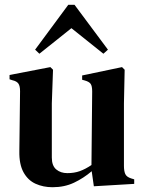

<svg xmlns="http://www.w3.org/2000/svg" viewBox="-20 -770 602 804"><path d="M200 14Q161 14 129 -0.5Q97 -15 78.5 -48.5Q60 -82 61 -137L64 -388Q64 -410 57 -420Q50 -430 32 -434L20 -438V-456L191 -489L202 -478L197 -337V-110Q197 -76 215.5 -60.5Q234 -45 262 -45Q291 -45 314.5 -53.5Q338 -62 363 -79L366 -387Q366 -410 359.5 -419Q353 -428 335 -433L324 -436V-454L491 -489L502 -478L499 -337V-75Q499 -54 504.5 -41.5Q510 -29 529 -23L542 -19V0L373 10L364 -53Q330 -24 290 -5Q250 14 200 14ZM145 -545 127 -562 266 -750H292L432 -562L413 -545L279 -652Z"/></svg>

Font: DM Serif Text
Style: Regular
Weight: 400
Designer: Colophon Foundry, Frank Grießhammer
Foundry: Colophon Foundry
Version: Version 5.200; ttfautohint (v1.8.3)